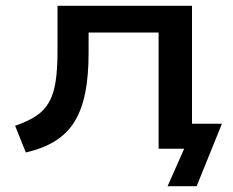

<svg xmlns="http://www.w3.org/2000/svg" viewBox="-20 -512 802 661"><path d="M557 129 614 0H533V-86H744L657 129ZM69 13 32 -79Q76 -94 104.5 -113Q133 -132 149 -160.5Q165 -189 171.5 -231.5Q178 -274 178 -334V-492H641V0H526V-400H285V-330Q285 -251 273.5 -193Q262 -135 237 -94Q212 -53 170.5 -27Q129 -1 69 13Z"/></svg>

Font: Nunito Sans 10pt Expanded SemiBold
Style: Regular
Weight: 600
Width: 7
Designer: Vernon Adams
Foundry: Vernon Adams
Version: Version 3.101;gftools[0.9.27]